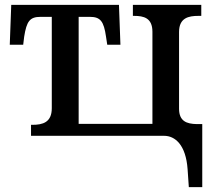

<svg xmlns="http://www.w3.org/2000/svg" viewBox="-20 -556 870 786"><path d="M748 137 753 210H808V-48H785C745 -49 713 -59 713 -111V-425C713 -483 752 -491 792 -491H804V-536H524V-491H529C568 -491 604 -483 604 -426V-49H302V-487H348C391 -487 405 -469 414 -406L419 -373H473L467 -536H26L20 -373H75L79 -406C89 -469 102 -487 146 -487H192V-113C192 -55 155 -45 113 -45H107V0H652C696 0 741 36 748 137Z"/></svg>

Font: Noto Serif Medium
Style: Regular
Weight: 500
Designer: Monotype Design Team
Foundry: Monotype Imaging Inc.
Version: Version 2.013